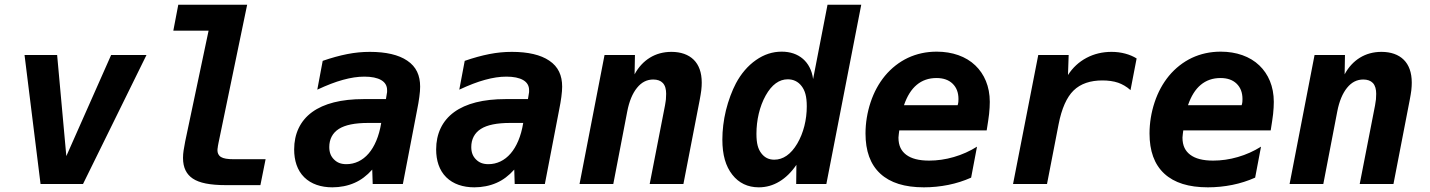

<svg xmlns="http://www.w3.org/2000/svg" viewBox="-20 -780 6061 814"><path d="M151.9 0H332L601.1 -546.9H451.2L261.2 -118.2L222.2 -546.9H84Z M939 4.9H1084L1106 -105H970.2C944.8 -105 927.2 -107.9 917 -114.3C905.8 -121.1 901.9 -131.8 901.9 -143.1C901.9 -147 902.3 -150.4 903.3 -155.8C904.3 -161.1 902.8 -157.7 906.2 -173.3L1027.8 -759.8H735.8L714.8 -649.9H864.3L765.1 -180.2C762.2 -166 759.3 -147.9 758.3 -141.6C756.8 -131.8 755.9 -121.1 755.9 -110.4C755.9 -68.4 771 -40.5 797.4 -22.9C825.2 -4.4 869.6 4.9 939 4.9Z M1389.2 14.2C1421.9 14.2 1455.1 7.8 1483.4 -4.9C1510.3 -16.6 1535.2 -35.2 1558.1 -61L1560.1 0H1688L1748 -312C1752.9 -337.4 1755.4 -350.1 1757.8 -369.1C1760.3 -387.2 1761.2 -400.9 1761.2 -412.6C1761.2 -460 1745.1 -497.1 1706.5 -522.9C1669.9 -547.9 1615.7 -560.1 1548.3 -560.1C1515.1 -560.1 1485.4 -557.1 1452.6 -550.8C1419.9 -544.4 1384.8 -534.7 1348.1 -522L1325.2 -399.9C1367.2 -419.4 1401.4 -432.6 1433.6 -441.4C1467.3 -450.7 1496.6 -455.1 1524.9 -455.1C1555.2 -455.1 1579.6 -450.2 1596.2 -440.4C1612.8 -430.7 1621.1 -416.5 1621.1 -397.9V-389.6C1621.1 -388.7 1620.6 -386.2 1620.1 -383.8L1616.2 -359.9H1522C1426.8 -359.9 1353.5 -341.3 1303.2 -304.7C1252.4 -267.6 1227.1 -212.4 1227.1 -146.5C1227.1 -100.1 1239.7 -58.1 1270 -28.3C1299.3 0.5 1340.8 14.2 1389.2 14.2ZM1448.7 -84C1424.8 -84 1409.2 -90.8 1396 -104C1382.8 -117.2 1376 -133.3 1376 -156.7C1376 -189.5 1389.6 -216.3 1416.5 -233.4C1443.4 -250.5 1484.9 -258.8 1541 -258.8H1596.2C1586.9 -201.2 1567.4 -157.7 1543 -129.4C1517.1 -99.1 1483.9 -84 1448.7 -84Z M1991.2 14.2C2023.9 14.2 2057.1 7.8 2085.4 -4.9C2112.3 -16.6 2137.2 -35.2 2160.2 -61L2162.1 0H2290L2350.1 -312C2355 -337.4 2357.4 -350.1 2359.9 -369.1C2362.3 -387.2 2363.3 -400.9 2363.3 -412.6C2363.3 -460 2347.2 -497.1 2308.6 -522.9C2272 -547.9 2217.8 -560.1 2150.4 -560.1C2117.2 -560.1 2087.4 -557.1 2054.7 -550.8C2022 -544.4 1986.8 -534.7 1950.2 -522L1927.2 -399.9C1969.2 -419.4 2003.4 -432.6 2035.6 -441.4C2069.3 -450.7 2098.6 -455.1 2127 -455.1C2157.2 -455.1 2181.6 -450.2 2198.2 -440.4C2214.8 -430.7 2223.1 -416.5 2223.1 -397.9V-389.6C2223.1 -388.7 2222.7 -386.2 2222.2 -383.8L2218.3 -359.9H2124C2028.8 -359.9 1955.6 -341.3 1905.3 -304.7C1854.5 -267.6 1829.1 -212.4 1829.1 -146.5C1829.1 -100.1 1841.8 -58.1 1872.1 -28.3C1901.4 0.5 1942.9 14.2 1991.2 14.2ZM2050.8 -84C2026.9 -84 2011.2 -90.8 1998 -104C1984.9 -117.2 1978 -133.3 1978 -156.7C1978 -189.5 1991.7 -216.3 2018.6 -233.4C2045.4 -250.5 2086.9 -258.8 2143.1 -258.8H2198.2C2189 -201.2 2169.4 -157.7 2145 -129.4C2119.1 -99.1 2085.9 -84 2050.8 -84Z M2437 0H2580.1L2639.2 -307.1C2647.5 -350.6 2661.6 -384.3 2680.7 -407.7C2699.7 -431.2 2722.2 -442.9 2749.5 -442.9C2767.1 -442.9 2780.8 -438 2790 -428.2C2800.3 -417.5 2804.2 -400.9 2804.2 -382.3C2804.2 -376 2803.7 -367.2 2803.2 -358.9C2802.7 -356 2801.8 -346.2 2799.3 -333L2734.4 0H2877.4L2946.3 -355.5C2949.2 -370.1 2952.1 -389.2 2953.1 -397C2954.6 -409.2 2955.1 -420.9 2955.1 -429.7C2955.1 -473.1 2942.9 -504.9 2921.4 -526.4C2898.9 -548.8 2866.2 -560.1 2826.7 -560.1C2792.5 -560.1 2761.7 -551.8 2734.9 -535.2C2709.5 -519.5 2686.5 -495.6 2670.4 -464.8L2671.9 -546.9H2543Z M3196.8 14.2C3228.5 14.2 3257.3 5.9 3284.2 -10.3C3311 -26.4 3335 -49.8 3356.4 -81.1L3355.5 0H3483.4L3631.3 -759.8H3488.3L3427.2 -444.8C3422.4 -482.4 3406.2 -511.2 3384.3 -530.3C3360.4 -550.8 3330.1 -561 3293.9 -561C3255.4 -561 3219.2 -549.3 3185.1 -525.4C3149.9 -501 3121.1 -466.3 3100.1 -426.8C3084 -396.5 3067.9 -354 3057.6 -312C3047.4 -270 3042.5 -227.1 3042.5 -188.5C3042.5 -123 3056.6 -75.2 3084.5 -39.6C3112.3 -3.9 3150.4 14.2 3196.8 14.2ZM3262.7 -103C3238.8 -103 3221.2 -112.3 3207.5 -130.4C3193.8 -148.4 3187 -171.4 3187 -212.9C3187 -270 3200.2 -328.6 3226.1 -375C3252 -421.4 3283.7 -443.8 3319.8 -443.8C3343.8 -443.8 3363.8 -434.1 3378.4 -415C3392.6 -396.5 3400.4 -372.1 3400.4 -329.1C3400.4 -272.5 3386.7 -216.3 3359.9 -170.9C3333 -125.5 3299.8 -103 3262.7 -103Z M3897 14.2C3931.6 14.2 3966.8 10.7 4000.5 3.9C4034.2 -2.9 4066.4 -13.2 4097.2 -26.9L4122.1 -158.2C4091.8 -139.2 4059.1 -124.5 4023.9 -114.3C3988.8 -104 3953.1 -99.1 3919.4 -99.1C3875.5 -99.1 3843.8 -107.4 3821.8 -124C3801.8 -139.2 3789.1 -161.1 3789.1 -196.8L3790.5 -211.4C3791 -216.3 3791.5 -221.7 3792.5 -227.1H4163.1C4167.5 -253.4 4171.9 -283.7 4173.3 -296.4C4175.3 -313.5 4176.3 -335 4176.3 -348.1C4176.3 -414.1 4152.8 -466.3 4115.2 -502.4C4075.2 -541 4017.1 -561 3951.2 -561C3907.2 -561 3866.7 -552.2 3829.1 -534.7C3793 -517.6 3759.3 -491.7 3731.4 -458C3705.6 -426.3 3685.5 -390.1 3670.9 -346.2C3656.7 -303.2 3649.4 -258.3 3649.4 -213.9C3649.4 -140.6 3669.4 -83 3712.4 -43.5C3754.4 -4.9 3815.4 14.2 3897 14.2ZM3812.5 -334C3825.7 -372.6 3843.8 -401.4 3866.7 -420.4C3889.6 -439.5 3917.5 -449.2 3950.2 -449.2C3979 -449.2 4002 -441.4 4018.6 -425.3C4035.2 -409.2 4043.5 -387.7 4043.5 -359.9C4043.5 -356 4043.5 -352.1 4043 -347.7C4042.5 -343.3 4041.5 -338.4 4040 -334Z M4274.9 0H4418.9L4467.8 -252C4481 -320.8 4502.9 -368.2 4531.2 -396C4561.5 -425.8 4603.5 -439 4653.8 -439C4677.2 -439 4701.2 -436 4720.7 -429.2C4737.3 -423.3 4756.3 -413.1 4772.9 -397.9L4798.8 -532.2C4784.7 -541 4768.6 -547.9 4750.5 -552.7C4732.4 -557.6 4712.9 -560.1 4692.4 -560.1C4654.3 -560.1 4618.7 -551.8 4586.4 -534.7C4554.2 -517.6 4527.8 -493.2 4507.8 -461.9L4510.7 -546.9H4381.8Z M5101.1 14.2C5135.7 14.2 5170.9 10.7 5204.6 3.9C5238.3 -2.9 5270.5 -13.2 5301.3 -26.9L5326.2 -158.2C5295.9 -139.2 5263.2 -124.5 5228 -114.3C5192.9 -104 5157.2 -99.1 5123.5 -99.1C5079.6 -99.1 5047.9 -107.4 5025.9 -124C5005.9 -139.2 4993.2 -161.1 4993.2 -196.8L4994.6 -211.4C4995.1 -216.3 4995.6 -221.7 4996.6 -227.1H5367.2C5371.6 -253.4 5376 -283.7 5377.4 -296.4C5379.4 -313.5 5380.4 -335 5380.4 -348.1C5380.4 -414.1 5356.9 -466.3 5319.3 -502.4C5279.3 -541 5221.2 -561 5155.3 -561C5111.3 -561 5070.8 -552.2 5033.2 -534.7C4997.1 -517.6 4963.4 -491.7 4935.5 -458C4909.7 -426.3 4889.6 -390.1 4875 -346.2C4860.8 -303.2 4853.5 -258.3 4853.5 -213.9C4853.5 -140.6 4873.5 -83 4916.5 -43.5C4958.5 -4.9 5019.5 14.2 5101.1 14.2ZM5016.6 -334C5029.8 -372.6 5047.9 -401.4 5070.8 -420.4C5093.8 -439.5 5121.6 -449.2 5154.3 -449.2C5183.1 -449.2 5206.1 -441.4 5222.7 -425.3C5239.3 -409.2 5247.6 -387.7 5247.6 -359.9C5247.6 -356 5247.6 -352.1 5247.1 -347.7C5246.6 -343.3 5245.6 -338.4 5244.1 -334Z M5447.3 0H5590.3L5649.4 -307.1C5657.7 -350.6 5671.9 -384.3 5690.9 -407.7C5710 -431.2 5732.4 -442.9 5759.8 -442.9C5777.3 -442.9 5791 -438 5800.3 -428.2C5810.5 -417.5 5814.5 -400.9 5814.5 -382.3C5814.5 -376 5814 -367.2 5813.5 -358.9C5813 -356 5812 -346.2 5809.6 -333L5744.6 0H5887.7L5956.5 -355.5C5959.5 -370.1 5962.4 -389.2 5963.4 -397C5964.8 -409.2 5965.3 -420.9 5965.3 -429.7C5965.3 -473.1 5953.1 -504.9 5931.6 -526.4C5909.2 -548.8 5876.5 -560.1 5836.9 -560.1C5802.7 -560.1 5772 -551.8 5745.1 -535.2C5719.7 -519.5 5696.8 -495.6 5680.7 -464.8L5682.1 -546.9H5553.2Z"/></svg>

Font: Hack
Style: Bold Oblique
Weight: 700
Italic angle: -12°
Monospace: yes
Designer: Christopher Simpkins
Foundry: Christopher Simpkins
Version: Version 2.010